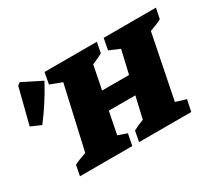

<svg xmlns="http://www.w3.org/2000/svg" viewBox="-127 -928 1310 1173"><g transform="rotate(-30 528.0 -341.0)"><path d="M139 0 153 -73Q173 -83 194.5 -91.5Q216 -100 238 -107L338 -549L255 -580L270 -660H639L625 -587Q608 -577 589 -568.5Q570 -560 551 -552L518 -386H708L746 -549L672 -580L687 -660H1056L1041 -587Q1022 -577 1001.5 -568.5Q981 -560 958 -552L868 -103L941 -81L924 0H556L570 -74Q587 -83 606 -91.5Q625 -100 644 -107L679 -259H492L461 -103L524 -81L508 0ZM96 -386 25 -417 89 -668 108 -682 243 -614Q179 -494 96 -386Z"/></g></svg>

Font: Piazzolla SC Black
Style: Italic
Weight: 900
Italic angle: -11.3°
Designer: Juan Pablo del Peral
Foundry: Huerta Tipografica
Version: Version 1.330